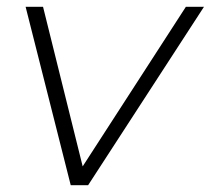

<svg xmlns="http://www.w3.org/2000/svg" viewBox="-20 -542 617 562"><path d="M187 0 55 -522H106L222 -55L524 -522H577L238 0Z"/></svg>

Font: Montserrat Thin Light
Style: Italic
Weight: 300
Italic angle: -11.3°
Version: Version 9.000